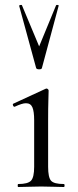

<svg xmlns="http://www.w3.org/2000/svg" viewBox="-20 -750 313 770"><path d="M53 0Q51 0 51 -6Q51 -12 53 -12Q92 -12 104.5 -25.5Q117 -39 117 -81V-268Q117 -303 110 -319.5Q103 -336 84 -336Q76 -336 65 -332.5Q54 -329 39 -322Q35 -321 32.5 -326.5Q30 -332 33 -334L163 -394Q166 -395 167 -395Q169 -395 172 -392.5Q175 -390 175 -387Q175 -379 174 -348Q173 -317 173 -269V-81Q173 -39 184.5 -25.5Q196 -12 236 -12Q239 -12 239 -6Q239 0 236 0Q218 0 194.5 -1Q171 -2 145 -2Q119 -2 95.5 -1Q72 0 53 0ZM57 -726Q56 -729 61.5 -730Q67 -731 68 -729L137 -564L205 -729Q207 -731 212 -730Q217 -729 215 -726L148 -477Q147 -472 137 -472Q127 -472 125 -477Z"/></svg>

Font: Cormorant Light
Style: Regular
Weight: 400
Version: Version 4.000